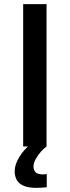

<svg xmlns="http://www.w3.org/2000/svg" viewBox="-20 -708 336 928"><path d="M92 0V-688H205V0ZM157 200Q115 200 92 189Q69 178 60 160Q51 142 51 120Q51 88 72 53Q93 18 126 -10L205 0Q192 9 177.5 25.5Q163 42 152.5 61Q142 80 142 97Q142 113 151.5 124Q161 135 189 135Q192 135 196.5 134.5Q201 134 206 133V197Q195 198 182.5 199Q170 200 157 200Z"/></svg>

Font: Saira Thin Medium
Style: Regular
Weight: 500
Version: Version 1.101